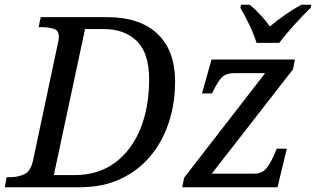

<svg xmlns="http://www.w3.org/2000/svg" viewBox="-41 -786 1327 806"><path d="M-21 0 -13 -42H0Q34 -42 61 -54.5Q88 -67 98 -114L202 -604Q204 -611 205 -618.5Q206 -626 206 -632Q206 -659 183.5 -665.5Q161 -672 134 -672H121L130 -714H410Q545 -714 619.5 -644.5Q694 -575 694 -442Q694 -353 668 -273Q642 -193 591 -131.5Q540 -70 465.5 -35Q391 0 294 0ZM272 -51Q371 -51 441 -102.5Q511 -154 548 -244.5Q585 -335 585 -453Q585 -563 533.5 -613.5Q482 -664 395 -664H316L185 -51ZM724 0 732 -40 1072 -479H945Q905 -479 887.5 -458.5Q870 -438 851 -398L849 -394H807L847 -536H1197L1189 -495L848 -57H1026Q1061 -57 1079.5 -82Q1098 -107 1111 -139L1121 -162H1163L1124 0ZM1036 -606Q1025 -642 1005 -683.5Q985 -725 968 -753L971 -766H1007Q1030 -748 1052.5 -723.5Q1075 -699 1092 -675Q1120 -699 1156 -724Q1192 -749 1224 -766H1266L1263 -753Q1234 -725 1196.5 -684Q1159 -643 1131 -606Z"/></svg>

Font: NotoSerif-Italic
Style: Regular
Weight: 400
Italic angle: -12°
Designer: Monotype Design Team
Foundry: Monotype Imaging Inc.
Version: Version 2.007; ttfautohint (v1.8) -l 8 -r 50 -G 200 -x 14 -D